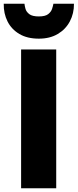

<svg xmlns="http://www.w3.org/2000/svg" viewBox="-23 -1008 416 1028"><path d="M90 0V-743H278V0ZM185 -801Q123 -801 80.8 -826Q38.5 -851 17.2 -893.5Q-4 -936 -3 -988H108Q109 -976.5 113.5 -960.5Q118 -944.5 134 -932.2Q150 -920 185 -920Q219 -920 234.8 -932.2Q250.5 -944.5 255.8 -960.5Q261 -976.5 263 -988H373Q373.5 -936 351 -893.5Q328.5 -851 286.2 -826Q244 -801 185 -801Z"/></svg>

Font: Merriweather Sans Black
Style: Regular
Weight: 900
Designer: Eben Sorkin
Foundry: Eben Sorkin
Version: Version 1.008; ttfautohint (v1.7.19-72a1) -l 8 -r 50 -G 200 